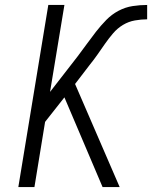

<svg xmlns="http://www.w3.org/2000/svg" viewBox="-20 -755 640 775"><path d="M394 0 240 -362 162 -263 119 0H54L175 -735H240L182 -384L293 -527Q312 -552 330 -577Q348 -602 367.5 -627Q387 -652 409 -674.5Q431 -697 458.5 -711.5Q486 -726 515.5 -730.5Q545 -735 574 -735V-677Q550 -677 524.5 -672.5Q499 -668 476.5 -654.5Q454 -641 436.5 -620.5Q419 -600 404 -578.5Q389 -557 374 -535.5Q359 -514 342 -493L283 -416L463 0Z"/></svg>

Font: Iosevka Light Extended
Style: Italic
Weight: 300
Width: 7
Italic angle: -9°
Monospace: yes
Designer: Belleve Invis
Foundry: Belleve Invis
Version: Version 32.5.0; ttfautohint (v1.8.4)